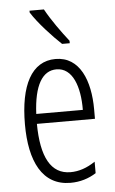

<svg xmlns="http://www.w3.org/2000/svg" viewBox="-55 -803 508 850"><g transform="rotate(-5 199.5 -377.5)"><path d="M173 -765H109V-757C138 -710 201 -642 240 -606H274V-617C241 -659 201 -714 173 -765ZM205 -542C98 -542 45 -438 45 -265C45 -102 98 10 224 10C267 10 305 -2 338 -23V-74C301 -49 265 -37 228 -37C141 -37 99 -115 98 -263H356V-305C356 -432 313 -542 205 -542ZM205 -496C277 -496 307 -410 306 -307H99C105 -435 143 -496 205 -496Z"/></g></svg>

Font: Noto Sans Myanmar UI ExtraCondensed Light
Style: Regular
Weight: 300
Width: 2
Designer: Monotype Design Team
Foundry: Monotype Imaging Inc.
Version: Version 2.103